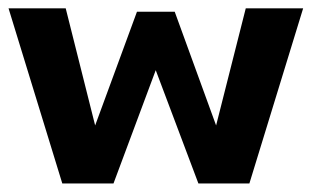

<svg xmlns="http://www.w3.org/2000/svg" viewBox="-21 -430 744 450"><path d="M344 -265.5 245 0H125L-1 -410.5H133L202 -136L300 -402.5H388.5L485.5 -136L555 -410.5H689.5L563.5 0H444Z"/></svg>

Font: League Spartan SemiBold
Style: Regular
Weight: 600
Foundry: The League of Moveable Type
Version: Version 2.002